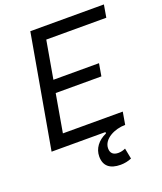

<svg xmlns="http://www.w3.org/2000/svg" viewBox="-161 -796 931 1105"><g transform="rotate(-20 304.5 -243.0)"><path d="M385.3 207C408.7 207 432.1 202.1 452.6 193.4L439.9 127.9C426.8 134.3 411.1 138.2 396 138.2C365.2 138.2 348.6 123 348.6 94.2C348.6 35.6 423.3 0 487.3 0L500.5 -76.7H133.8L174.3 -309.1H454.1L467.3 -385.3H188L228.5 -616.7H596.2L609.4 -693.4H158.7L36.6 0H366.7V8.3C314.9 31.2 284.7 72.3 284.7 120.1C284.7 177.7 319.3 207 385.3 207Z"/></g></svg>

Font: Cascadia Mono NF SemiLight
Style: Italic
Weight: 350
Italic angle: -10°
Monospace: yes
Designer: Aaron Bell
Foundry: Saja Typeworks
Version: Version 2404.023